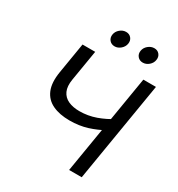

<svg xmlns="http://www.w3.org/2000/svg" viewBox="-214 -1072 1123 1211"><g transform="rotate(30 347.0 -467.0)"><path d="M317.9 -271.5Q244.1 -271.5 193.4 -295.7Q142.6 -319.8 121.1 -371.1Q99.6 -422.4 112.8 -503.9L149.9 -727.5H242.2L205.1 -504.4Q196.3 -451.2 211.4 -418Q226.6 -384.8 260.7 -369.1Q294.9 -353.5 342.3 -353.5Q403.8 -353.5 461.4 -374Q519 -394.5 570.8 -428.2L555.7 -337.4Q504.9 -308.6 446.3 -290Q387.7 -271.5 317.9 -271.5ZM472.2 0 592.8 -727.5H684.6L564 0ZM535.2 -818.4Q511.2 -818.4 497.1 -835.4Q482.9 -852.5 486.8 -876.5Q490.7 -900.4 510.7 -917.2Q530.8 -934.1 554.7 -934.1Q578.6 -934.1 592.3 -917.2Q606 -900.4 602.1 -876.5Q598.6 -852.5 578.9 -835.4Q559.1 -818.4 535.2 -818.4ZM330.1 -818.4Q306.2 -818.4 292 -835.4Q277.8 -852.5 281.7 -876.5Q285.6 -900.4 305.4 -917.2Q325.2 -934.1 349.1 -934.1Q373 -934.1 387 -917.2Q400.9 -900.4 397 -876.5Q393.1 -852.5 373.3 -835.4Q353.5 -818.4 330.1 -818.4Z"/></g></svg>

Font: Inter 17pt
Style: Italic
Weight: 400
Italic angle: -9.3988°
Version: Version 4.001;git-66647c0bb